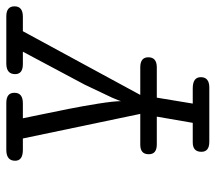

<svg xmlns="http://www.w3.org/2000/svg" viewBox="-58 -414 693 618"><g transform="rotate(-90 289.0 -104.5)"><path d="M81.1 -402.8Q81.1 -430.7 115.2 -431.2H267.1Q300.3 -431.2 299.8 -404.8Q299.8 -377.9 266.1 -377.9Q266.1 -377.9 217.8 -377.9Q218.8 -372.1 228.8 -324.5Q238.8 -276.9 247.8 -231.4Q256.8 -186 264.9 -135.5Q272.9 -85 272.9 -62L275.9 -70.8L284.2 -90.8L326.2 -179.2L432.1 -377.9H392.1Q359.9 -377.9 359.9 -402.8Q359.9 -430.7 393.1 -431.2H545.9Q578.1 -431.2 578.1 -404.8Q578.1 -377.9 544.9 -377.9H498L293 0H381.8Q414.1 0 414.1 25.9Q414.1 52.7 382.8 53.2H284.2L265.1 168.9H314Q350.1 168.9 350.1 194.8Q350.1 221.7 317.9 222.2H142.1Q109.9 222.2 109.9 196.8Q109.9 168.9 140.1 168.9H203.1L223.1 53.2H133.8Q101.6 53.2 102.1 26.9Q102.1 0 132.8 0H231.9L152.8 -377.9H116.2Q81.1 -377.9 81.1 -402.8Z"/></g></svg>

Font: CMU Typewriter Text
Style: LightOblique
Weight: 200
Italic angle: -9.46001°
Version: Version 0.7.0